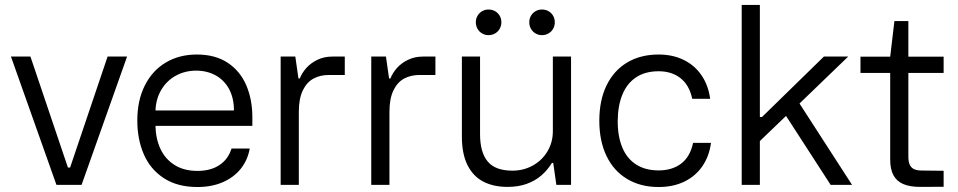

<svg xmlns="http://www.w3.org/2000/svg" viewBox="-20 -750 3888 779"><path d="M285.6 -70.3V0H242.2V-70.3ZM24.4 -520.5H103.5L279.3 0H209ZM240.7 0 416.5 -520.5H495.6L311 0Z M537.1 -261.2Q537.1 -342.3 567.4 -402.8Q597.7 -463.4 652.3 -496.1Q707 -528.8 778.8 -528.8Q854 -528.8 904.5 -494.9Q955.1 -460.9 979.5 -403.3Q1003.9 -345.7 1003.9 -274.4V-239.3H610.8Q611.8 -187.5 630.9 -146.2Q649.9 -105 688 -80.8Q726.1 -56.6 781.2 -56.6Q835.4 -56.6 870.8 -80.6Q906.2 -104.5 919.4 -147.5H993.2Q984.9 -100.1 956.5 -64.9Q928.2 -29.8 883.3 -10.5Q838.4 8.8 781.2 8.8Q699.7 8.8 644.8 -27.1Q589.8 -63 563.5 -124Q537.1 -185.1 537.1 -261.2ZM775.9 -463.4Q731.4 -463.4 694.6 -443.6Q657.7 -423.8 635.3 -387Q612.8 -350.1 610.8 -301.8H929.2Q929.2 -352.1 909.4 -388.7Q889.6 -425.3 854.7 -444.3Q819.8 -463.4 775.9 -463.4Z M1190.9 -431.6H1196.3Q1205.1 -454.1 1223.1 -474.4Q1241.2 -494.6 1268.3 -507.6Q1295.4 -520.5 1328.6 -520.5H1378.9V-445.8H1314Q1279.3 -445.8 1252 -431.2Q1224.6 -416.5 1208.5 -383.1Q1192.4 -349.6 1192.4 -296.4ZM1190.9 -431.6 1192.4 -302.7V0H1118.7V-520.5H1178.2Z M1558.6 -431.6H1564Q1572.8 -454.1 1590.8 -474.4Q1608.9 -494.6 1636 -507.6Q1663.1 -520.5 1696.3 -520.5H1746.6V-445.8H1681.6Q1647 -445.8 1619.6 -431.2Q1592.3 -416.5 1576.2 -383.1Q1560.1 -349.6 1560.1 -296.4ZM1558.6 -431.6 1560.1 -302.7V0H1486.3V-520.5H1545.9Z M2224.6 -88.9 2223.1 -217.8V-520.5H2296.9V0H2237.3ZM2059.1 -57.6Q2104.5 -57.6 2142.1 -78.6Q2179.7 -99.6 2201.4 -136.2Q2223.1 -172.9 2223.1 -217.8L2224.6 -88.9H2219.2Q2201.2 -59.6 2176 -37.8Q2150.9 -16.1 2116.7 -3.9Q2082.5 8.3 2039.1 8.3Q1982.9 8.3 1941.7 -12.7Q1900.4 -33.7 1877.2 -79.3Q1854 -125 1854 -195.8V-520.5H1927.7V-205.6Q1927.7 -132.3 1958.5 -95Q1989.3 -57.6 2059.1 -57.6ZM1910.6 -659.7Q1910.6 -674.3 1917.5 -686Q1924.3 -697.8 1936.1 -704.6Q1947.8 -711.4 1961.9 -711.4Q1976.7 -711.4 1988.6 -704.7Q2000.5 -697.9 2007.3 -686.1Q2014.2 -674.3 2014.2 -659.7Q2014.2 -645 2007.3 -633.1Q2000.5 -621.1 1988.6 -614.3Q1976.7 -607.4 1961.9 -607.4Q1947.8 -607.4 1936.1 -614.3Q1924.3 -621.1 1917.5 -633.1Q1910.6 -645 1910.6 -659.7ZM2127.4 -659.7Q2127.4 -674.3 2134.3 -686Q2141.1 -697.8 2152.9 -704.6Q2164.6 -711.4 2178.7 -711.4Q2193.5 -711.4 2205.4 -704.7Q2217.3 -697.9 2224.1 -686.1Q2231 -674.3 2231 -659.7Q2231 -645 2224.1 -633.1Q2217.3 -621.1 2205.4 -614.3Q2193.5 -607.4 2178.7 -607.4Q2164.6 -607.4 2152.9 -614.3Q2141.1 -621.1 2134.3 -633.1Q2127.4 -645 2127.4 -659.7Z M2411.6 -260.3Q2411.6 -342.8 2440.9 -403.3Q2470.2 -463.9 2524.4 -496.3Q2578.6 -528.8 2652.3 -528.8Q2709.5 -528.8 2754.2 -506.8Q2798.8 -484.9 2826.4 -444.3Q2854 -403.8 2861.3 -349.1H2788.6Q2776.9 -404.8 2741 -432.9Q2705.1 -460.9 2652.3 -460.9Q2597.7 -460.9 2560.8 -436.3Q2523.9 -411.6 2505.4 -366.7Q2486.8 -321.8 2486.3 -260.3Q2485.8 -198.2 2504.4 -152.8Q2522.9 -107.4 2560.3 -83Q2597.7 -58.6 2652.3 -58.6Q2707.5 -58.6 2743.9 -86.4Q2780.3 -114.3 2792 -170.4H2864.7Q2857.4 -115.7 2829.6 -75.4Q2801.8 -35.2 2756.6 -13.2Q2711.4 8.8 2652.3 8.8Q2579.1 8.8 2524.7 -23.7Q2470.2 -56.2 2440.9 -116.9Q2411.6 -177.7 2411.6 -260.3Z M3063 -275.4H3071.8L3322.8 -520.5H3421.4L3216.3 -322.8L3173.3 -283.7L3063 -177.7ZM3163.1 -289.1 3217.8 -339.4 3437 0H3350.1ZM3063 -730V0H2989.3V-730Z M3591.8 -102.1V-520L3608.9 -664.6H3665.5V-114.3Q3665.5 -92.3 3671.9 -80.1Q3678.2 -67.9 3690.2 -63Q3702.1 -58.1 3721.2 -58.1L3808.6 -57.1V7.8L3713.4 8.3Q3671.4 8.3 3644.5 -3.4Q3617.7 -15.1 3604.7 -39.6Q3591.8 -64 3591.8 -102.1ZM3471.2 -520H3808.6V-454.1H3471.2Z"/></svg>

Font: Wand UI Pro
Style: Regular
Weight: 400
Designer: Andreas Faust
Version: Version 1.003;FEAKit 1.0